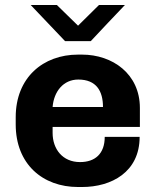

<svg xmlns="http://www.w3.org/2000/svg" viewBox="-20 -740 624 770"><path d="M103 -720 241 -575H344C389 -623 435 -672 481 -720H377L293 -637L208 -720ZM540 -191H400C400 -123 361 -90 301 -90C231 -90 191 -142 191 -207V-231H541V-307C541 -444 431 -521 309 -521H293C153 -521 43 -429 43 -270V-241C43 -82 151 10 293 10H309C427 10 540 -50 540 -191ZM294 -421C367 -421 393 -374 393 -311H191C196 -373 234 -421 294 -421Z"/></svg>

Font: Chivo
Style: Bold
Weight: 700
Designer: Hector Gatti
Foundry: Omnibus-Type
Version: Version 1.003;PS 001.003;hotconv 1.0.70;makeotf.lib2.5.58329